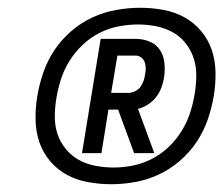

<svg xmlns="http://www.w3.org/2000/svg" viewBox="-20 -908 575 494"><path d="M266 -434Q236 -434 206 -439.5Q176 -445 151.5 -458.5Q127 -472 108.5 -494Q90 -516 81 -543Q72 -570 71.5 -600.5Q71 -631 76 -661Q81 -691 91.5 -721.5Q102 -752 120 -779Q138 -806 163.5 -828Q189 -850 218.5 -863.5Q248 -877 279.5 -882.5Q311 -888 341 -888Q371 -888 400.5 -882.5Q430 -877 454.5 -863.5Q479 -850 497.5 -828Q516 -806 525 -779Q534 -752 534.5 -721.5Q535 -691 530 -661Q525 -631 514.5 -600.5Q504 -570 486 -543Q468 -516 442.5 -494Q417 -472 387.5 -458.5Q358 -445 327 -439.5Q296 -434 266 -434ZM272 -477Q297 -477 322 -482Q347 -487 370.5 -499Q394 -511 413.5 -529.5Q433 -548 447 -570.5Q461 -593 469 -617.5Q477 -642 481 -667Q485 -691 485 -714.5Q485 -738 478 -759Q471 -780 457 -797.5Q443 -815 423.5 -825.5Q404 -836 381.5 -840.5Q359 -845 335 -845Q310 -845 284.5 -840Q259 -835 235.5 -823Q212 -811 192.5 -792.5Q173 -774 159 -751.5Q145 -729 137 -704.5Q129 -680 125 -655Q121 -631 121 -607.5Q121 -584 128 -563Q135 -542 149.5 -524.5Q164 -507 183 -496.5Q202 -486 225 -481.5Q248 -477 272 -477ZM191 -514 239 -808H329Q348 -808 365 -801Q382 -794 391.5 -779.5Q401 -765 403 -746Q405 -727 402 -708Q400 -695 395 -682Q390 -669 381.5 -658Q373 -647 360.5 -639Q348 -631 335 -628L377 -514H325L293 -601L284 -626H259L241 -514ZM266 -669H310Q318 -669 327 -673Q336 -677 341 -684Q346 -691 349 -699Q352 -707 353 -715Q355 -724 355 -732Q355 -740 352.5 -747.5Q350 -755 343.5 -760Q337 -765 329 -765H282Z"/></svg>

Font: Iosevka SS18 Semibold
Style: Italic
Weight: 600
Italic angle: -9°
Monospace: yes
Designer: Belleve Invis
Foundry: Belleve Invis
Version: Version 25.1.1; ttfautohint (v1.8.4)